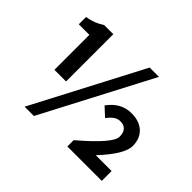

<svg xmlns="http://www.w3.org/2000/svg" viewBox="-161 -1005 1270 1270"><g transform="rotate(45 474.0 -370.0)"><path d="M157 -625H58V-693Q125 -703 180 -740H266V-298H157ZM592 -754H679L277 14H190ZM576 -59Q775 -228 775 -290Q775 -366 705 -366Q661 -366 620 -309L558 -366Q623 -456 721 -456Q794 -456 836 -418Q880 -378 880 -308Q880 -231 750 -92H898V0H576Z"/></g></svg>

Font: Noto Sans Tobesmart edit
Style: Bold
Weight: 700
Designer: Ryoko NISHIZUKA  (kana & ideographs); Paul D. Hunt (Latin, Greek & Cyrillic); Wenlong ZHANG  (bopomofo); Sandoll Communi
Foundry: Adobe Systems Incorporated
Version: Version 1.005 Oct 7, 2021